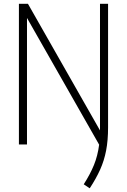

<svg xmlns="http://www.w3.org/2000/svg" viewBox="-20 -760 668 1010"><path d="M452 230.5 420.5 209.5Q454.5 156.5 474.2 108Q494 59.5 501.5 1L122 -665.5V0H79.5V-740H127L506 -74Q506 -78.5 506 -83.5V-740H548.5V-90Q548.5 -21 538.2 32Q528 85 506.8 132.2Q485.5 179.5 452 230.5Z"/></svg>

Font: Encode Sans Condensed Condensed ExtraLight
Style: Regular
Weight: 200
Width: 3
Designer: Multiple Designers
Foundry: Impallari Type
Version: Version 3.000; ttfautohint (v1.8.3) -l 8 -r 50 -G 200 -x 14 